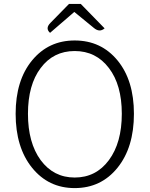

<svg xmlns="http://www.w3.org/2000/svg" viewBox="-20 -949 766 982"><path d="M362 13Q228 13 144 -91Q60 -195 60 -367Q60 -538 144 -640Q228 -742 362 -742Q497 -742 581 -640Q665 -538 665 -367Q665 -195 581 -91Q497 13 362 13ZM362 -41Q471 -41 537 -130Q603 -219 603 -367Q603 -515 537 -601Q471 -688 362 -688Q253 -688 188 -601Q123 -515 123 -367Q123 -219 188 -130Q254 -41 362 -41ZM236 -781Q210 -804 238 -832L333 -929H393L515 -804Q489 -781 459 -807L360 -888Z"/></svg>

Font: Swei Half Moon CJK SC
Style: Light
Weight: 300
Version: Version 2.071